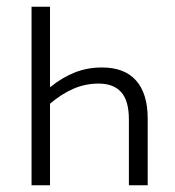

<svg xmlns="http://www.w3.org/2000/svg" viewBox="-20 -552 520 572"><path d="M129 -292Q165 -321 202.5 -336Q240 -351 284 -351Q351 -351 385.5 -312Q420 -273 420 -199V0H364V-196Q364 -252 341 -277.5Q318 -303 274 -303Q234 -303 198.5 -287.5Q163 -272 129 -243V0H74V-532H129Z"/></svg>

Font: Noto Sans Display Light Narrow
Style: Regular
Weight: 300
Width: 4
Designer: Monotype Design team
Foundry: Monotype Imaging Inc.
Version: Version 1.000